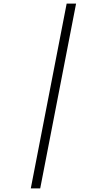

<svg xmlns="http://www.w3.org/2000/svg" viewBox="-20 -855 590 1060"><path d="M150 185 348 -835H400L202 185Z"/></svg>

Font: Lode Dark Term
Style: Italic
Weight: 400
Italic angle: -11°
Monospace: yes
Designer: Belleve Invis
Foundry: Belleve Invis
Version: Version 29.2.0